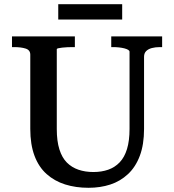

<svg xmlns="http://www.w3.org/2000/svg" viewBox="-20 -883 828 913"><path d="M250 -269Q250 -212 262.5 -172.5Q275 -133 298 -110Q321 -87 353 -76Q385 -65 424 -65Q463 -65 494.5 -76Q526 -87 549 -111Q572 -135 584 -174.5Q596 -214 596 -270V-637Q596 -642 589.5 -646Q583 -650 571.5 -653Q560 -656 546 -657.5Q532 -659 519 -659H509V-710H751V-659H740Q719 -659 702 -654.5Q685 -650 675 -640Q665 -630 665 -613V-270Q665 -196 645 -142.5Q625 -89 588.5 -55Q552 -21 504.5 -5.5Q457 10 401 10Q340 10 289.5 -6Q239 -22 201.5 -55.5Q164 -89 144 -142.5Q124 -196 124 -270V-623Q124 -645 102 -652Q80 -659 48 -659H37V-710H336V-659H327Q315 -659 301 -658.5Q287 -658 275.5 -656.5Q264 -655 257 -653.5Q250 -652 250 -649ZM257 -863H561V-790H257Z"/></svg>

Font: Roboto Serif 36pt Medium
Style: Regular
Weight: 500
Designer: Greg Gazdowicz
Foundry: Commercial Type
Version: Version 1.008